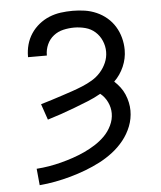

<svg xmlns="http://www.w3.org/2000/svg" viewBox="-53 -574 707 844"><g transform="rotate(-5 300.0 -152.5)"><path d="M88 223 81 150Q109 148 136 143.5Q163 139 190 132Q217 125 243.5 116Q270 107 295 95.5Q320 84 343.5 69Q367 54 386.5 34.5Q406 15 418.5 -11Q431 -37 431 -64Q431 -90 419.5 -114Q408 -138 388 -154Q360 -138 330 -126Q300 -114 270 -102.5Q240 -91 209.5 -80.5Q179 -70 149 -61L125 -131Q149 -138 172.5 -145.5Q196 -153 219 -160.5Q242 -168 265.5 -176Q289 -184 312 -193.5Q335 -203 356 -215.5Q377 -228 393.5 -246.5Q410 -265 420 -288Q430 -311 430 -336Q430 -361 420 -384.5Q410 -408 391.5 -424.5Q373 -441 348.5 -447.5Q324 -454 299 -454Q275 -454 251 -448.5Q227 -443 208 -428Q189 -413 179 -390.5Q169 -368 169 -344Q169 -344 169 -343.5Q169 -343 169 -342H86Q86 -343 86 -343.5Q86 -344 86 -345Q86 -372 93 -397.5Q100 -423 114.5 -445Q129 -467 150 -484Q171 -501 195.5 -511Q220 -521 246 -524.5Q272 -528 299 -528Q326 -528 352.5 -524Q379 -520 404 -509Q429 -498 449.5 -480.5Q470 -463 484 -440Q498 -417 505 -390.5Q512 -364 512 -337Q512 -299 496.5 -263.5Q481 -228 454 -202Q468 -189 479.5 -174Q491 -159 498.5 -141.5Q506 -124 510 -105.5Q514 -87 514 -69Q514 -33 501 0Q488 33 466 60.5Q444 88 416 109.5Q388 131 357 147Q326 163 293 175.5Q260 188 226 197.5Q192 207 157.5 213.5Q123 220 88 223Z"/></g></svg>

Font: Iosevka Meiseki Sans
Style: Regular
Weight: 400
Monospace: yes
Designer: Belleve Invis
Foundry: Belleve Invis
Version: Version 11.2.6; ttfautohint (v1.8.4)